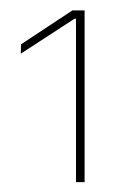

<svg xmlns="http://www.w3.org/2000/svg" viewBox="-20 -722 244 379"><path d="M130 -362.5V-685H127L21 -616L21.5 -634.5L123 -701.5H147V-362.5Z"/></svg>

Font: Anek Odia Thin
Style: Regular
Weight: 250
Version: Version 1.003